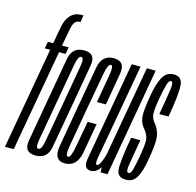

<svg xmlns="http://www.w3.org/2000/svg" viewBox="-129 -902 1046 1024"><g transform="rotate(15 394.0 -390.0)"><path d="M-15.5 0H33L132.5 -562H168.5L175.5 -600H138.5L156 -693Q161 -723 171.5 -735Q182 -747 198 -747H201.5L207.5 -785H196.5Q160.5 -785 137.5 -760.5Q114.5 -736 107 -694L90 -600H61L53.5 -562H83.5Z M153.5 3Q218.5 3 230.5 -64.5Q242.5 -132 272.5 -300.5Q302 -469 313.8 -537.5Q325.5 -606 260.5 -606Q194.5 -606 182.2 -537.5Q170 -469 140.5 -300.5Q111 -132.5 99.2 -64.8Q87.5 3 153.5 3ZM159 -35.5Q142.5 -35.5 151.2 -84Q160 -132.5 189.5 -300.5Q219.5 -468.5 228 -518.2Q236.5 -568 253.5 -568Q271 -568 262 -518.5Q253 -469 224 -300.5Q194 -133 185.2 -84.2Q176.5 -35.5 159 -35.5Z M316 3Q382 3 397 -80.8Q412 -164.5 425.5 -242.5H376Q362 -165.5 350.5 -100.5Q339 -35.5 323 -35.5Q306 -35.5 317.8 -100.2Q329.5 -165 353 -300.5Q382 -460 391.5 -514Q401 -568 417.5 -568Q433 -568 423.8 -514.2Q414.5 -460.5 396.5 -357.5H446Q464 -461 476.5 -533.8Q489 -606.5 423 -606.5Q358.5 -606.5 345.5 -534.2Q332.5 -462 304 -300.5Q280.5 -163 265.8 -80Q251 3 316 3Z M512 0H550.5L656 -600H607L511.5 -58.5ZM572.5 -600H523.5L454 -206.5Q438 -113.5 427.2 -54Q416.5 5.5 459 5.5Q489 5.5 512.2 -29Q535.5 -63.5 543 -106.5L523 -120.5Q518 -90.5 506 -61.8Q494 -33 484 -33Q471.5 -33 478.5 -72.5Q485.5 -112 502 -203Z M652 3Q691.5 3 711 -31.2Q730.5 -65.5 741 -129Q758 -223 753.2 -259.5Q748.5 -296 726.5 -324.5Q708.5 -343 704.5 -367.2Q700.5 -391.5 713 -462.5Q721.5 -510 729.5 -538.8Q737.5 -567.5 749 -567.5Q764 -567.5 758.2 -525.8Q752.5 -484 734.5 -381.5H785.5Q808.5 -514 804.2 -560Q800 -606 756 -606Q714.5 -606 694.2 -568Q674 -530 663 -464.5Q647.5 -376 651.5 -341.8Q655.5 -307.5 677.5 -284Q699 -257.5 702 -232.2Q705 -207 690.5 -127Q683.5 -87 676.5 -61.2Q669.5 -35.5 657.5 -35.5Q643 -35.5 647.5 -68.8Q652 -102 673 -220.5H622Q596 -73.5 601.8 -35.2Q607.5 3 652 3Z"/></g></svg>

Font: Anybody UltraCondensed Light
Style: Italic
Weight: 300
Width: 1
Italic angle: -10°
Version: Version 1.113;gftools[0.9.25]